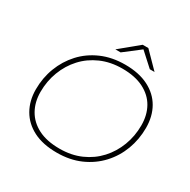

<svg xmlns="http://www.w3.org/2000/svg" viewBox="-190 -1048 1217 1230"><g transform="rotate(30 418.5 -433.0)"><path d="M387 4Q284 4 213.5 -32Q143 -68 106 -132.5Q69 -197 69 -281Q69 -366 98 -442Q127 -518 181 -577Q235 -636 312.5 -670Q390 -704 487 -704Q589 -704 660 -668Q731 -632 767.5 -568Q804 -504 804 -419Q804 -334 775.5 -258Q747 -182 692.5 -123Q638 -64 561 -30Q484 4 387 4ZM390 -27Q477 -27 547 -58Q617 -89 666.5 -143Q716 -197 743 -268Q770 -339 770 -418Q770 -494 738 -551Q706 -608 642 -640.5Q578 -673 484 -673Q397 -673 326.5 -642Q256 -611 206.5 -557Q157 -503 130 -432Q103 -361 103 -282Q103 -207 135.5 -149.5Q168 -92 231.5 -59.5Q295 -27 390 -27ZM382 -757 519 -870H561L672 -757H637L538 -847L421 -757Z"/></g></svg>

Font: Montserrat Thin ExtraLight
Style: Italic
Weight: 250
Italic angle: -11.3°
Version: Version 9.000